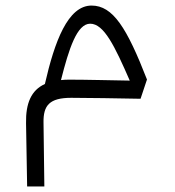

<svg xmlns="http://www.w3.org/2000/svg" viewBox="-20 -348 626 687"><path d="M77.1 319.3H138.7L135.7 90.3C134.8 29.3 156.7 2 234.9 2C291.5 2 403.3 3.9 482.9 5.4L505.9 -63.5C434.1 -248 384.3 -328.1 307.6 -328.1C222.7 -328.1 175.3 -199.2 140.6 -47.4C91.8 -25.4 71.8 21.5 73.2 92.8ZM198.2 -61.5C226.6 -173.8 255.4 -263.2 302.7 -263.2C352.1 -263.2 390.6 -182.6 444.3 -59.6C381.3 -60.5 289.1 -63 227.5 -63C217.3 -63 207.5 -62.5 198.2 -61.5Z"/></svg>

Font: Cascadia Mono Light
Style: Regular
Weight: 300
Monospace: yes
Designer: Aaron Bell
Foundry: Saja Typeworks
Version: Version 2404.023